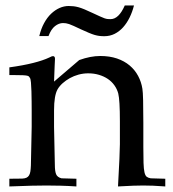

<svg xmlns="http://www.w3.org/2000/svg" viewBox="-20 -672 622 692"><path d="M13.7 0V-27.8L60.1 -28.3Q69.8 -28.8 75.4 -31.5Q81.1 -34.2 84.5 -39.6Q87.9 -44.9 89.4 -53.7Q90.8 -62.5 91.3 -74.7Q91.3 -81.1 94.2 -214.8V-272.9Q94.2 -287.1 94 -305.9Q93.8 -324.7 93.3 -342.8Q92.8 -360.8 91.6 -374.5Q90.3 -388.2 87.9 -391.1Q85.9 -394 84.5 -396Q83 -397.9 77.9 -399.2Q72.8 -400.4 62 -400.9Q51.3 -401.4 31.2 -401.4H13.7V-429.2Q63.5 -436 99.4 -445.1Q135.3 -454.1 157.7 -464.8Q168 -470.2 170.9 -469.7Q178.2 -469.7 178.2 -460Q178.2 -455.1 177 -435.3Q175.8 -415.5 174.8 -377.9L265.6 -455.6Q306.2 -470.2 341.3 -470.2Q375 -470.2 401.6 -461.2Q428.2 -452.1 447.3 -436Q466.3 -419.9 477.8 -398.4Q489.3 -377 493.2 -352.1Q495.1 -340.8 495.8 -310.3Q496.6 -279.8 496.6 -229.5V-143.1Q496.6 -106.9 497.3 -85Q498 -63 500.7 -51Q503.4 -39.1 508.8 -34.9Q514.2 -30.8 523.4 -29.3L575.7 -27.8V0Q551.8 -2 531.7 -2.7Q511.7 -3.4 496.1 -3.4Q482.4 -3.4 460 -2.7Q437.5 -2 405.3 0Q408.7 -61.5 410.4 -99.1Q412.1 -136.7 412.1 -152.3V-234.4Q412.1 -311 406.2 -335Q401.9 -351.1 392.3 -364.5Q382.8 -377.9 368.7 -387.5Q354.5 -397 336.7 -402.3Q318.8 -407.7 297.9 -407.7Q280.3 -407.7 263.2 -403.1Q246.1 -398.4 231.7 -390.4Q217.3 -382.3 205.8 -372.1Q194.3 -361.8 187.5 -350.1Q174.8 -327.6 174.8 -273.9V-214.8Q177.7 -88.4 177.7 -77.6Q177.7 -55.7 182.1 -44.4Q186.5 -33.2 201.7 -29.3Q204.6 -28.8 255.4 -27.8V0Q225.6 -2 199 -2.7Q172.4 -3.4 147.5 -3.4Q127 -3.4 94 -2.7Q61 -2 13.7 0ZM154.8 -542H121.6Q127.9 -568.4 138.9 -588.6Q149.9 -608.9 164.3 -622.6Q178.7 -636.2 194.8 -643.3Q210.9 -650.4 227.5 -650.4Q237.3 -650.4 245.6 -649.4Q253.9 -648.4 263.4 -645.8Q272.9 -643.1 284.7 -638.2Q296.4 -633.3 313 -625.5Q330.1 -617.7 340.1 -613Q350.1 -608.4 356.4 -606.2Q362.8 -604 367.4 -603.5Q372.1 -603 378.4 -603Q408.2 -603 429.7 -652.3H462.9Q457 -628.9 447 -608.6Q437 -588.4 423.6 -573.5Q410.2 -558.6 393.1 -550Q376 -541.5 356 -541.5Q346.2 -541.5 338.1 -542.5Q330.1 -543.5 321 -546.1Q312 -548.8 300.3 -553.7Q288.6 -558.6 271.5 -566.4Q255.9 -573.7 245.8 -578.4Q235.8 -583 229.2 -585.2Q222.7 -587.4 217.8 -588.1Q212.9 -588.9 207 -588.9Q192.4 -588.9 178.2 -577.9Q164.1 -566.9 154.8 -542Z"/></svg>

Font: XB Kayhan
Style: Regular
Weight: 400
Designer: Behnam
Foundry: Irmug
Version: Version 7.300 2009